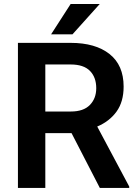

<svg xmlns="http://www.w3.org/2000/svg" viewBox="-20 -921 675 941"><path d="M469.2 0 330.6 -268.6H202.1V0H67.9V-710.9H326.2Q447.8 -710.9 516.8 -656.2Q585.9 -601.6 585.9 -496.6Q585.9 -422.4 551.3 -374.3Q516.6 -326.2 456.5 -300.8L613.3 -6.8V0ZM326.2 -605H202.1V-374.5H327.6Q389.2 -374.5 420.4 -406.5Q451.7 -438.5 451.7 -488.8Q451.7 -542 420.9 -573.5Q390.1 -605 326.2 -605ZM230.5 -752.9 326.2 -901.4H468.8L335.4 -752.9Z"/></svg>

Font: Vazirmatn FD SemiBold
Style: Regular
Weight: 600
Designer: Saber Rastikerdar
Foundry: Saber Rastikerdar
Version: Version 33.001